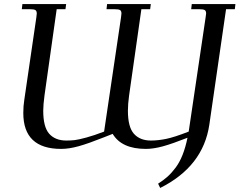

<svg xmlns="http://www.w3.org/2000/svg" viewBox="-20 -722 1174 941"><path d="M86.9 -676.8 89.8 -702.1H304.2L300.8 -676.8H257.8L198.2 -254.9Q191.9 -208 191.9 -179.2Q191.9 -99.1 221.4 -66.2Q251 -33.2 305.2 -33.2Q327.6 -33.2 346.4 -35.4Q365.2 -37.6 403.1 -47.9Q440.9 -58.1 490.2 -77.1L573.2 -637.2Q575.2 -650.9 575.2 -655.8Q575.2 -668.5 568.4 -672.6Q561.5 -676.8 543 -676.8H502L504.9 -702.1H719.2L715.8 -676.8H672.9L612.8 -254.9Q606.9 -211.9 606.9 -179.2Q606.9 -99.1 636.5 -66.2Q666 -33.2 720.2 -33.2Q754.4 -33.2 794.2 -41.3Q834 -49.3 904.8 -77.1L987.8 -637.2Q990.2 -654.3 990.2 -655.8Q990.2 -668.5 983.4 -672.6Q976.6 -676.8 958 -676.8H917L919.9 -702.1H1133.8L1130.9 -676.8H1087.9L1005.9 -110.8Q975.6 93.8 765.1 199.2L754.9 178.2Q781.7 161.1 801.8 143.1Q821.8 125 841.1 99.1Q860.4 73.2 874.8 36.9Q889.2 0.5 898.9 -46.9Q824.7 -17.6 778.6 -4.9Q732.4 7.8 694.8 7.8Q576.2 7.8 532.2 -65.9L488.8 -48.8Q413.1 -18.6 365.7 -5.4Q318.4 7.8 279.8 7.8Q94.2 7.8 94.2 -168Q94.2 -203.1 99.1 -232.9L158.2 -637.2Q160.2 -650.9 160.2 -655.8Q160.2 -668.5 153.3 -672.6Q146.5 -676.8 127.9 -676.8Z"/></svg>

Font: Dihjauti
Style: Bold Italic
Weight: 700
Italic angle: -9°
Designer: T. Christopher White
Version: Version 3.0.0